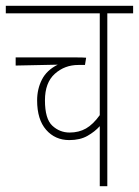

<svg xmlns="http://www.w3.org/2000/svg" viewBox="-20 -642 479 662"><path d="M439 -596H350V0H324V-207Q307 -188 281.5 -173.5Q256 -159 219 -159Q170 -159 139 -194.5Q108 -230 108 -296Q108 -335 124.5 -367.5Q141 -400 179 -419L34 -416V-444H204Q225 -444 245.5 -444Q266 -444 277 -443L273 -418H250Q203 -418 169 -387.5Q135 -357 135 -296Q135 -232 160.5 -208.5Q186 -185 220 -185Q252 -185 276.5 -199Q301 -213 324 -245V-596H0V-622H439Z"/></svg>

Font: Noto Sans ExtraCondensed Thin
Style: Regular
Weight: 100
Width: 2
Designer: Monotype Design Team
Foundry: Monotype Imaging Inc.
Version: Version 2.013; ttfautohint (v1.8.4.7-5d5b)